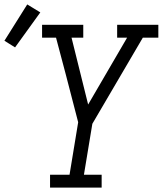

<svg xmlns="http://www.w3.org/2000/svg" viewBox="-93 -847 735 867"><path d="M133 0V-58H221L260 -295L204 -511L160 -677H97V-735H283V-677H230L305 -375L481 -677H436V-735H622V-677H552L324 -288L286 -58H366V0ZM-25 -633 -73 -663 30 -827 89 -791Z"/></svg>

Font: Iosevka Slab Light Extended
Style: Italic
Weight: 300
Width: 7
Italic angle: -9°
Monospace: yes
Designer: Belleve Invis
Foundry: Belleve Invis
Version: Version 11.1.0; ttfautohint (v1.8.3)